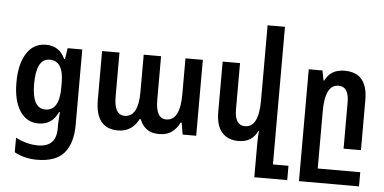

<svg xmlns="http://www.w3.org/2000/svg" viewBox="-61 -884 2511 1255"><g transform="rotate(5 1194.5 -256.5)"><path d="M220 247Q343 247 398 183Q453 119 453 -4V-497H357L346 -425H340Q303 -507 215 -507Q133 -507 88 -436.5Q43 -366 43 -246Q43 -125 87.5 -57.5Q132 10 210 10Q299 10 338 -77H343Q342 -54 340 -33Q338 -12 338 5V33Q338 153 218 153Q145 153 72 115V211Q138 247 220 247ZM246 -85Q159 -85 159 -245Q159 -412 247 -412Q338 -412 338 -268V-236Q338 -85 246 -85Z M731 10Q780 10 814 -14Q848 -38 866 -76H874Q887 -38 918 -14Q949 10 1000 10Q1054 10 1086.5 -15.5Q1119 -41 1135 -77H1142L1155 0H1244V-498H1130V-262Q1130 -89 1039 -89Q970 -89 970 -212V-498H856V-254Q856 -89 766 -89Q697 -89 697 -208V-498H583V-177Q583 10 731 10Z M1760 143V-760H1646V-267Q1646 -90 1556 -90Q1488 -90 1488 -194V-498H1374V-169Q1374 -78 1413 -34Q1452 10 1520 10Q1569 10 1599.5 -10.5Q1630 -31 1646 -66H1650Q1648 -47 1647 -28.5Q1646 -10 1646 8V237H1862V143Z M2333 144H2054V-231Q2054 -407 2143 -407Q2211 -407 2211 -303V0H2325V-329Q2325 -508 2174 -508Q2082 -508 2046 -432H2042L2029 -497H1939V237H2333Z"/></g></svg>

Font: Noto Sans Armenian Condensed Semi
Style: Regular
Weight: 600
Width: 3
Designer: Monotype Design Team
Foundry: Monotype Imaging Inc.
Version: Version 1.901